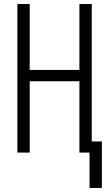

<svg xmlns="http://www.w3.org/2000/svg" viewBox="-20 -755 540 950"><path d="M423 175V0H373V-353H127V0H66V-735H127V-409H373V-735H434V-55H484V175Z"/></svg>

Font: Iosevka SS04 Light
Style: Regular
Weight: 300
Monospace: yes
Designer: Belleve Invis
Foundry: Belleve Invis
Version: Version 19.0.0; ttfautohint (v1.8.4)